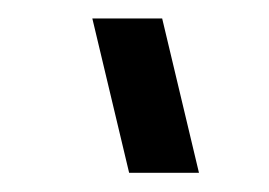

<svg xmlns="http://www.w3.org/2000/svg" viewBox="-20 -668 286 204"><path d="M191.4 -484.4H117.2L78.1 -648.4H152.3Z"/></svg>

Font: 和音 by 宁静之雨，公众号njzyshare
Style: Regular
Weight: 400
Designer: Steve Matteson
Foundry: Ascender Corporation
Version: Version 6.00;June 8, 2018;FontCreator 11.0.0.2388 32-bit